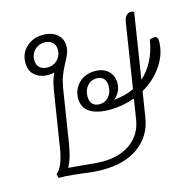

<svg xmlns="http://www.w3.org/2000/svg" viewBox="-88 -645 752 745"><g transform="rotate(-15 288.0 -273.0)"><path d="M464 -245 448 -144Q437 -72 381.5 -31Q326 10 236 10Q201 10 154 3Q147 2 118 -1Q89 -4 62 -4L58 -20Q87 -43 98 -120L132 -335Q139 -379 152 -404Q143 -400 127 -400Q96 -400 74.5 -417.5Q53 -435 53 -469Q53 -506 79.5 -531Q106 -556 147 -556Q182 -556 203 -538Q224 -520 224 -491Q224 -476 219 -463Q214 -450 207.5 -438Q201 -426 199 -422Q188 -401 181 -382.5Q174 -364 169 -335L135 -120Q130 -90 124 -70Q118 -50 108 -32L165 -27Q219 -21 243 -21Q313 -21 357.5 -54Q402 -87 411 -144L424 -226Q373 -208 323 -208Q271 -208 243 -226.5Q215 -245 215 -282Q215 -318 240 -343Q265 -368 305 -368Q338 -368 358 -349.5Q378 -331 378 -301Q378 -283 370 -267Q362 -251 348 -241Q392 -244 430 -262L470 -519Q476 -554 500 -554Q507 -554 512 -550L471 -289Q528 -339 543 -431Q553 -435 560 -435Q570 -435 573 -430Q576 -425 576 -415Q576 -366 545.5 -320Q515 -274 464 -245ZM132 -429Q156 -429 172 -445Q188 -461 188 -485Q188 -505 176 -515.5Q164 -526 145 -526Q121 -526 105 -510Q89 -494 89 -470Q89 -450 101 -439.5Q113 -429 132 -429ZM342 -298Q342 -318 332 -328.5Q322 -339 304 -339Q281 -339 266.5 -322Q252 -305 252 -280Q252 -260 262 -249.5Q272 -239 290 -239Q313 -239 327.5 -256Q342 -273 342 -298Z"/></g></svg>

Font: Thasadith
Style: Italic
Weight: 400
Italic angle: -9°
Designer: Cadson Demak Co.,Ltd.
Foundry: Cadson Demak Co.,Ltd.
Version: Version 1.000; ttfautohint (v1.6)